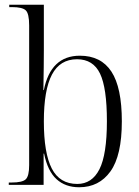

<svg xmlns="http://www.w3.org/2000/svg" viewBox="-20 -780 588 810"><path d="M314 10Q256 10 218.5 -24Q181 -58 166 -132H164V0H17V-10H29Q75 -10 89 -24Q103 -38 103 -83V-673Q103 -723 88.5 -736.5Q74 -750 31 -750H19V-760H165V-568Q165 -541 164.5 -497Q164 -453 163 -400H165Q194 -545 317 -545Q406 -545 450 -478Q494 -411 494 -268Q494 -124 446 -57Q398 10 314 10ZM306 -4Q368 -4 399.5 -66Q431 -128 431 -269Q431 -409 402 -469.5Q373 -530 305 -530Q233 -530 199 -465Q165 -400 165 -268Q165 -134 198.5 -69Q232 -4 306 -4Z"/></svg>

Font: Noto Serif Display SemiCondensed Light
Style: Regular
Weight: 300
Width: 4
Designer: Monotype Design Team
Foundry: Monotype Imaging Inc.
Version: Version 2.009